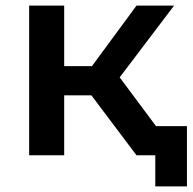

<svg xmlns="http://www.w3.org/2000/svg" viewBox="-20 -554 687 685"><path d="M467 0 306 -214H209V0H84V-534H209V-318H308L467 -534H601L407 -278L614 0ZM534 111V0H467V-104H647V111Z"/></svg>

Font: Montserrat SemiBold
Style: Regular
Weight: 600
Designer: Julieta Ulanovsky
Foundry: Julieta Ulanovsky
Version: Version 9.000; ttfautohint (v1.8.4.7-5d5b)